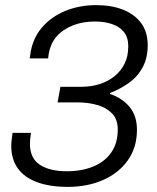

<svg xmlns="http://www.w3.org/2000/svg" viewBox="-20 -718 612 750"><path d="M245 12Q174 12 124.5 -6.5Q75 -25 49.5 -60.5Q24 -96 24 -148Q24 -159 25.5 -171Q27 -183 29 -199H101Q99 -187 98 -175.5Q97 -164 97 -156Q97 -100 135.5 -74.5Q174 -49 241 -49Q298 -49 343 -67Q388 -85 414 -121.5Q440 -158 440 -212Q440 -252 417.5 -275Q395 -298 359.5 -308Q324 -318 284 -318H205L216 -379H298Q336 -379 369 -389.5Q402 -400 427 -420Q452 -440 466.5 -469Q481 -498 481 -537Q481 -572 464 -593Q447 -614 417.5 -624Q388 -634 350 -634Q305 -634 266.5 -619.5Q228 -605 202.5 -577Q177 -549 170 -506L168 -490H96L98 -503Q106 -566 143 -609.5Q180 -653 235.5 -675.5Q291 -698 356 -698Q416 -698 461 -680Q506 -662 531.5 -627.5Q557 -593 557 -541Q557 -492 537.5 -455.5Q518 -419 484 -394.5Q450 -370 410 -355L409 -351Q456 -336 485.5 -301Q515 -266 515 -211Q515 -142 479.5 -92Q444 -42 383 -15Q322 12 245 12Z"/></svg>

Font: Archivo SemiBold Light
Style: Italic
Weight: 300
Italic angle: -10°
Version: Version 2.001